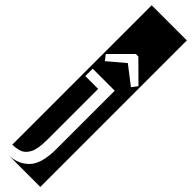

<svg xmlns="http://www.w3.org/2000/svg" viewBox="-400 -876 1047 1047"><g transform="rotate(45 123.5 -352.0)"><path d="M-12 -917H259V213H15Q85 211 130 165Q175 119 175 4V-445H5V-388H104V4Q104 76 86.5 108.5Q69 141 42.5 149.5Q16 158 -12 158ZM249 -554 134 -668H115L-1 -552L23 -521L119 -602L224 -521Z"/></g></svg>

Font: Zilla Slab Highlight Regular
Style: Regular
Weight: 400
Designer: Typotheque Type Foundry
Foundry: Typotheque type foundry
Version: Version 1.1; 2017; ttfautohint (v1.6)